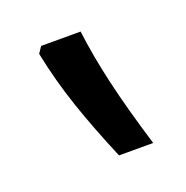

<svg xmlns="http://www.w3.org/2000/svg" viewBox="-58 -869 328 338"><g transform="rotate(-20 105.5 -700.0)"><path d="M50 -814H124Q130 -766 142.5 -712Q155 -658 177 -586H113Q88 -645 70.5 -696.5Q53 -748 42 -802Z"/></g></svg>

Font: Noto Sans Living
Style: Regular
Weight: 400
Designer: Monotype Design Team
Foundry: Monotype Imaging Inc.
Version: Version 2.013; ttfautohint (v1.8.4.7-5d5b)